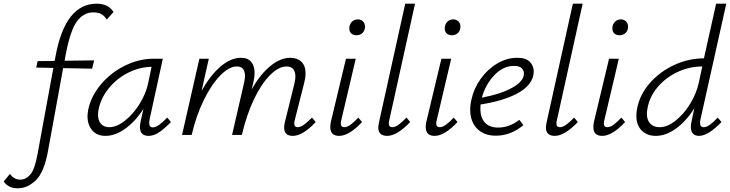

<svg xmlns="http://www.w3.org/2000/svg" viewBox="-150 -731 3954 1040"><path d="M465 -666 428 -625Q416 -645 399 -654.5Q382 -664 355 -664Q303 -664 267 -615.5Q231 -567 206 -436L200 -402L360 -404L349 -359L192 -362L110 87Q89 203 43.5 246Q-2 289 -53 289Q-105 289 -130 252L-96 211Q-75 242 -40 242Q-9 242 15 213.5Q39 185 54 100L139 -363L46 -365L54 -400L146 -401L150 -422Q202 -711 373 -711Q437 -711 465 -666Z M776 -70Q739 -32 710.5 -13.5Q682 5 655 5Q608 5 608 -43Q608 -55 611 -70L627 -142Q586 -76 530.5 -35.5Q475 5 421 5Q375 5 349.5 -25Q324 -55 324 -102Q324 -114 328 -138Q344 -212 398 -275.5Q452 -339 528 -376Q604 -413 682 -413H732L660 -83Q658 -69 658 -65Q658 -41 678 -41Q693 -41 711.5 -54.5Q730 -68 756 -94ZM652 -278 671 -369Q606 -368 545 -337.5Q484 -307 440.5 -254.5Q397 -202 384 -138Q381 -123 381 -110Q381 -78 397 -60Q413 -42 441 -42Q482 -42 527 -77.5Q572 -113 606 -168Q640 -223 652 -278Z M1560 -70Q1490 5 1436 5Q1389 5 1389 -40Q1389 -54 1393 -69L1445 -279Q1450 -302 1450 -316Q1450 -343 1438 -357Q1426 -371 1402 -371Q1360 -371 1313.5 -325Q1267 -279 1226.5 -195Q1186 -111 1160 0H1107L1172 -282Q1177 -305 1177 -319Q1177 -371 1133 -371Q1090 -371 1041.5 -320.5Q993 -270 952.5 -186Q912 -102 890 -7L888 0H836L930 -413H981L942 -239Q989 -323 1044.5 -370.5Q1100 -418 1156 -418Q1192 -418 1210.5 -396Q1229 -374 1229 -336Q1229 -314 1223 -288L1213 -246Q1259 -328 1314 -373Q1369 -418 1422 -418Q1460 -418 1482.5 -396.5Q1505 -375 1505 -334Q1505 -310 1498 -283L1447 -82Q1444 -70 1444 -61Q1444 -42 1462 -42Q1478 -42 1496 -55Q1514 -68 1540 -94Z M1742 -577Q1742 -598 1755 -612Q1768 -626 1788 -626Q1805 -626 1816 -615Q1827 -604 1827 -587Q1827 -566 1814 -553Q1801 -540 1781 -540Q1763 -540 1752.5 -550Q1742 -560 1742 -577ZM1639 -43Q1639 -55 1642 -70L1724 -413H1777L1699 -82Q1696 -72 1696 -62Q1696 -42 1715 -42Q1730 -42 1748 -55Q1766 -68 1791 -94L1811 -70Q1741 5 1687 5Q1639 5 1639 -43Z M1899 -41Q1899 -47 1903 -69L2045 -711H2098L1959 -82Q1956 -72 1956 -62Q1956 -42 1975 -42Q1990 -42 2007.5 -54.5Q2025 -67 2052 -94L2072 -70Q2000 5 1947 5Q1899 5 1899 -41Z M2259 -577Q2259 -598 2272 -612Q2285 -626 2305 -626Q2322 -626 2333 -615Q2344 -604 2344 -587Q2344 -566 2331 -553Q2318 -540 2298 -540Q2280 -540 2269.5 -550Q2259 -560 2259 -577ZM2156 -43Q2156 -55 2159 -70L2241 -413H2294L2216 -82Q2213 -72 2213 -62Q2213 -42 2232 -42Q2247 -42 2265 -55Q2283 -68 2308 -94L2328 -70Q2258 5 2204 5Q2156 5 2156 -43Z M2741 -343Q2741 -337 2739 -323Q2726 -264 2650.5 -224Q2575 -184 2453 -165Q2452 -157 2452 -141Q2452 -94 2476.5 -67Q2501 -40 2548 -40Q2610 -40 2663 -82L2685 -53Q2616 4 2536 4Q2472 4 2434.5 -34Q2397 -72 2397 -137Q2397 -165 2404 -193Q2417 -253 2454.5 -305Q2492 -357 2544 -387.5Q2596 -418 2652 -418Q2698 -418 2719.5 -396.5Q2741 -375 2741 -343ZM2634 -374Q2575 -374 2527 -323Q2479 -272 2460 -202Q2565 -222 2626.5 -257Q2688 -292 2688 -332Q2688 -349 2676 -361.5Q2664 -374 2634 -374Z M2807 -41Q2807 -47 2811 -69L2953 -711H3006L2867 -82Q2864 -72 2864 -62Q2864 -42 2883 -42Q2898 -42 2915.5 -54.5Q2933 -67 2960 -94L2980 -70Q2908 5 2855 5Q2807 5 2807 -41Z M3167 -577Q3167 -598 3180 -612Q3193 -626 3213 -626Q3230 -626 3241 -615Q3252 -604 3252 -587Q3252 -566 3239 -553Q3226 -540 3206 -540Q3188 -540 3177.5 -550Q3167 -560 3167 -577ZM3064 -43Q3064 -55 3067 -70L3149 -413H3202L3124 -82Q3121 -72 3121 -62Q3121 -42 3140 -42Q3155 -42 3173 -55Q3191 -68 3216 -94L3236 -70Q3166 5 3112 5Q3064 5 3064 -43Z M3738 -94 3758 -70Q3686 5 3636 5Q3614 5 3603 -8Q3592 -21 3592 -44Q3592 -59 3596 -74L3611 -145Q3570 -78 3514 -36.5Q3458 5 3402 5Q3356 5 3326.5 -23.5Q3297 -52 3297 -104Q3297 -124 3301 -143Q3315 -218 3369.5 -280.5Q3424 -343 3502 -379Q3580 -415 3663 -415L3729 -711H3784L3644 -83Q3642 -76 3642 -65Q3642 -42 3662 -42Q3677 -42 3695 -55Q3713 -68 3738 -94ZM3634 -278 3654 -371Q3584 -371 3520 -341Q3456 -311 3412 -259Q3368 -207 3357 -143Q3354 -128 3354 -115Q3354 -80 3372.5 -61Q3391 -42 3422 -42Q3465 -42 3510 -78Q3555 -114 3588.5 -169Q3622 -224 3634 -278Z"/></svg>

Font: Ysabeau Infant Semilight
Style: Italic
Weight: 300
Italic angle: -12°
Designer: Christian Thalmann (Catharsis Fonts)
Version: Version 0.003